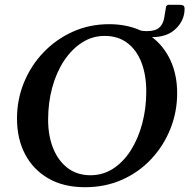

<svg xmlns="http://www.w3.org/2000/svg" viewBox="-20 -772 812 802"><path d="M335 10Q246 10 182.5 -26.5Q119 -63 85 -127.5Q51 -192 51 -277Q51 -356 80 -427Q109 -498 161.5 -553Q214 -608 284 -639.5Q354 -671 436 -671Q510 -671 569 -644Q581 -642 594 -642Q629 -642 645.5 -657Q662 -672 666 -698L674 -746L681 -752H728Q740 -752 745.5 -749Q751 -746 751 -735Q751 -688 715 -652.5Q679 -617 616 -617H615Q665 -579 692.5 -519Q720 -459 720 -383Q720 -305 692 -234.5Q664 -164 612.5 -108.5Q561 -53 490.5 -21.5Q420 10 335 10ZM358 -40Q410 -40 452.5 -67.5Q495 -95 526 -143.5Q557 -192 574 -255.5Q591 -319 591 -390Q591 -458 571 -510.5Q551 -563 512 -592.5Q473 -622 417 -622Q366 -622 323 -594.5Q280 -567 248 -519Q216 -471 198.5 -407.5Q181 -344 181 -272Q181 -204 202.5 -151.5Q224 -99 263.5 -69.5Q303 -40 358 -40Z"/></svg>

Font: Spectral SC SemiBold
Style: Italic
Weight: 600
Italic angle: -10°
Designer: Jean-Baptiste Levee
Foundry: Production Type
Version: Version 2.001